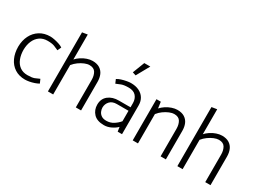

<svg xmlns="http://www.w3.org/2000/svg" viewBox="-48 -1344 2599 1959"><g transform="rotate(30 1251.0 -364.5)"><path d="M395 -73Q369 -60 341.5 -49.5Q314 -39 261 -39Q207 -39 170.5 -66Q134 -93 116 -140Q98 -187 98 -246Q99 -303 118.5 -348Q138 -393 175.5 -419.5Q213 -446 266 -446Q318 -446 346.5 -435Q375 -424 400 -412L420 -456Q401 -469 373 -478Q345 -487 317 -492.5Q289 -498 269 -498Q198 -498 145.5 -465Q93 -432 64.5 -375Q36 -318 35 -245Q35 -170 62 -111.5Q89 -53 140 -20Q191 13 262 13Q283 13 311 8Q339 3 367 -6.5Q395 -16 415 -28Z M588 -346Q611 -375 641.5 -397Q672 -419 703.5 -432Q735 -445 760 -445Q813 -445 833.5 -410Q854 -375 854 -325V-1H916V-337Q916 -384 900.5 -420Q885 -456 852 -477Q819 -498 767 -498Q737 -498 703 -486.5Q669 -475 638.5 -455Q608 -435 587 -411ZM588 0V-706L526 -696V0Z M1090 -136Q1090 -178 1118 -209Q1146 -240 1200 -240H1337V-117Q1312 -86 1274.5 -62Q1237 -38 1190 -38Q1154 -38 1132 -53Q1110 -68 1100 -91Q1090 -114 1090 -136ZM1082 -412Q1108 -424 1138 -435Q1168 -446 1221 -446Q1280 -446 1308.5 -413Q1337 -380 1337 -330V-281H1202Q1126 -282 1077.5 -243.5Q1029 -205 1029 -136Q1029 -73 1069.5 -30Q1110 13 1192 13Q1235 13 1276 -7.5Q1317 -28 1340 -52L1348 0H1399V-340Q1399 -388 1377 -423.5Q1355 -459 1314.5 -478.5Q1274 -498 1218 -498Q1198 -498 1168.5 -492.5Q1139 -487 1110.5 -478Q1082 -469 1063 -456ZM1219 -589 1304 -742H1233L1179 -602Z M1587 0V-346Q1610 -375 1640.5 -397Q1671 -419 1702.5 -432Q1734 -445 1759 -445Q1812 -445 1832.5 -410Q1853 -375 1853 -325V-1H1915V-337Q1915 -384 1899.5 -420Q1884 -456 1851 -477Q1818 -498 1766 -498Q1736 -498 1702 -486.5Q1668 -475 1637.5 -455Q1607 -435 1586 -411L1576 -485H1525V0Z M2113 -346Q2136 -375 2166.5 -397Q2197 -419 2228.5 -432Q2260 -445 2285 -445Q2338 -445 2358.5 -410Q2379 -375 2379 -325V-1H2441V-337Q2441 -384 2425.5 -420Q2410 -456 2377 -477Q2344 -498 2292 -498Q2262 -498 2228 -486.5Q2194 -475 2163.5 -455Q2133 -435 2112 -411ZM2113 0V-706L2051 -696V0Z"/></g></svg>

Font: Catamaran Thin Light
Style: Regular
Weight: 300
Version: Version 2.000